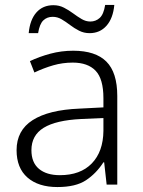

<svg xmlns="http://www.w3.org/2000/svg" viewBox="-20 -746 576 776"><path d="M276 -541Q366 -541 410 -497Q454 -453 454 -358V0H411L401 -90H398Q369 -45 327.5 -17.5Q286 10 212 10Q135 10 91 -28.5Q47 -67 47 -139Q47 -219 112 -260.5Q177 -302 301 -307L398 -312V-349Q398 -427 366.5 -460Q335 -493 274 -493Q233 -493 195 -482Q157 -471 119 -453L101 -499Q139 -517 183.5 -529Q228 -541 276 -541ZM308 -265Q206 -260 156.5 -229.5Q107 -199 107 -139Q107 -89 137.5 -63.5Q168 -38 222 -38Q305 -38 351 -85.5Q397 -133 398 -217V-269ZM96 -612Q101 -666 127 -695.5Q153 -725 196 -725Q219 -725 238.5 -715Q258 -705 275.5 -692Q293 -679 310 -669Q327 -659 345 -659Q367 -659 383 -673.5Q399 -688 405 -726H442Q437 -672 410.5 -642Q384 -612 342 -612Q319 -612 299.5 -622Q280 -632 263 -645Q246 -658 229 -668Q212 -678 193 -678Q170 -678 155 -663.5Q140 -649 134 -612Z"/></svg>

Font: Noto Sans Cherokee Light
Style: Regular
Weight: 300
Designer: Monotype Design Team
Foundry: Monotype Imaging Inc.
Version: Version 2.001; ttfautohint (v1.8.4.7-5d5b)